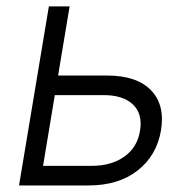

<svg xmlns="http://www.w3.org/2000/svg" viewBox="-20 -565 583 585"><path d="M157 -334.9H305.8Q396.7 -334.9 440 -290.1Q483.3 -245.4 470.5 -167.6Q457.4 -90.9 399.3 -45.5Q341.3 0 250 0H38L128.9 -545.5H192.1ZM147 -275.2 111.2 -59.7H259.9Q318.9 -59.7 358.7 -87.7Q398.4 -115.8 406.6 -166.5Q415.1 -218 385.1 -246.6Q355.1 -275.2 296.2 -275.2Z"/></svg>

Font: Karasuma Gothic
Style: Light Italic
Weight: 300
Italic angle: 9.39998°
Designer: Rasmus Andersson / Ryoko Nishizuka
Foundry: rsms
Version: Version 1.00